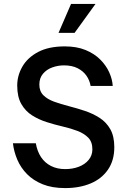

<svg xmlns="http://www.w3.org/2000/svg" viewBox="-20 -949 642 981"><path d="M313 12Q246 12 198 -7.5Q150 -27 118 -59.5Q86 -92 68.5 -133Q51 -174 46 -217H163Q170 -176 189.5 -146.5Q209 -117 240.5 -101Q272 -85 313 -85Q351 -85 382.5 -97Q414 -109 433 -132Q452 -155 452 -186Q452 -224 431 -245.5Q410 -267 376 -280Q342 -293 301 -302.5Q260 -312 219 -325Q178 -338 144 -359.5Q110 -381 89 -417.5Q68 -454 68 -512Q68 -563 94.5 -609Q121 -655 175 -683.5Q229 -712 311 -712Q372 -712 417 -693.5Q462 -675 492 -645Q522 -615 538 -579.5Q554 -544 556 -510H443Q438 -539 421.5 -562.5Q405 -586 376.5 -600.5Q348 -615 307 -615Q276 -615 247 -604.5Q218 -594 199.5 -572Q181 -550 181 -517Q181 -483 201.5 -462.5Q222 -442 256.5 -429.5Q291 -417 332 -406.5Q373 -396 413.5 -382.5Q454 -369 488.5 -347Q523 -325 543.5 -289Q564 -253 564 -197Q564 -129 531.5 -82Q499 -35 442.5 -11.5Q386 12 313 12ZM361 -781H279L343 -929H468Z"/></svg>

Font: Inclusive Sans Medium
Style: Regular
Weight: 500
Designer: Olivia King
Foundry: Olivia King
Version: Version 2.004